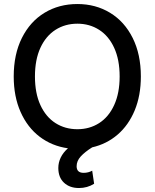

<svg xmlns="http://www.w3.org/2000/svg" viewBox="-20 -737 775 963"><path d="M442.4 2Q405.8 24.9 385 47.6Q364.3 70.3 364.3 96.7Q364.3 129.9 399.4 129.9Q422.9 129.9 442.4 119.1L452.1 184.6Q418 206.1 376 206.1Q329.6 206.1 301 179.4Q272.5 152.8 272.5 105.5Q272.5 78.6 284.4 53.5Q296.4 28.3 320.8 6.8Q240.7 -4.4 179.2 -51Q117.7 -97.7 83.3 -175.3Q48.8 -252.9 48.8 -353.5Q48.8 -464.4 89.8 -546.6Q130.9 -628.9 203.4 -672.9Q275.9 -716.8 368.2 -716.8Q459.5 -716.8 532 -672.9Q604.5 -628.9 645.5 -546.6Q686.5 -464.4 686.5 -353.5Q686.5 -258.3 655.8 -183.8Q625 -109.4 570.1 -62Q515.1 -14.6 442.4 2ZM368.2 -618.2Q306.6 -618.2 258.3 -587.4Q210 -556.6 182.6 -497.1Q155.3 -437.5 155.3 -353.5Q155.3 -269.5 182.6 -210Q210 -150.4 258.3 -119.6Q306.6 -88.9 368.2 -88.9Q429.2 -88.9 477.3 -119.6Q525.4 -150.4 552.7 -210.2Q580.1 -270 580.1 -353.5Q580.1 -437.5 552.7 -497.1Q525.4 -556.6 477.3 -587.4Q429.2 -618.2 368.2 -618.2Z"/></svg>

Font: Pretendard Medium
Style: Regular
Weight: 500
Designer: Base glyphs from Inter by Rasmus Andersson; Hangeul glyphs from Noto Sans CJK(Source Han Sans) by Jang Soo-young and Kan
Foundry: Kil Hyung-jin
Version: Version 1.309